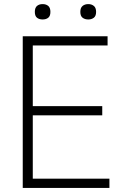

<svg xmlns="http://www.w3.org/2000/svg" viewBox="-20 -917 602 937"><path d="M188 -822Q171 -822 160.5 -830.5Q150 -839 150 -859Q150 -879 160.5 -888Q171 -897 188 -897Q205 -897 215.5 -888Q226 -879 226 -859Q226 -839 215.5 -830.5Q205 -822 188 -822ZM411 -822Q394 -822 383 -830.5Q372 -839 372 -859Q372 -879 383 -888Q394 -897 411 -897Q427 -897 438 -888Q449 -879 449 -859Q449 -839 438 -830.5Q427 -822 411 -822ZM91 -740H505V-695H140V-399H479V-354H140V-45H514V0H91Z"/></svg>

Font: Encode Sans Narrow
Style: ExtraLight
Weight: 200
Designer: Pablo Impallari, Andres Torresi
Foundry: Pablo Impallari, Andres Torresi
Version: Version 1.000; ttfautohint (v1.00) -l 8 -r 50 -G 200 -x 14 -